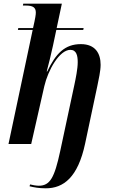

<svg xmlns="http://www.w3.org/2000/svg" viewBox="-20 -780 621 1040"><path d="M228 240C324 240 402 181 441 -2L507 -313C514 -348 525 -395 525 -429C525 -490 497 -541 418 -541C331 -541 282 -490 236 -393H233C241 -420 258 -492 267 -533L285 -618H431L433 -628H287L315 -760H106L104 -750H119C158 -750 174 -740 174 -712C174 -701 172 -685 159 -628H79L77 -618H157L26 0H149L220 -313C240 -400 302 -510 361 -510C395 -510 401 -477 401 -443C401 -407 390 -354 383 -321L306 39C275 183 251 226 190 226C176 226 153 222 143 219L140 229C165 235 191 240 228 240Z"/></svg>

Font: Noto Serif Display SemiCondensed SemiBold
Style: Italic
Weight: 600
Width: 4
Italic angle: -12°
Designer: Monotype Design Team
Foundry: Monotype Imaging Inc.
Version: Version 2.009